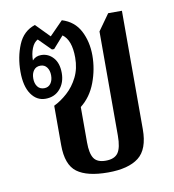

<svg xmlns="http://www.w3.org/2000/svg" viewBox="-69 -617 622 688"><g transform="rotate(-10 242.5 -273.0)"><path d="M270 10Q194 10 157.5 -17Q121 -44 121 -116V-259Q146 -271 170 -292.5Q194 -314 209.5 -345Q225 -376 225 -416Q225 -480 194 -502L156 -459H148L104 -503Q90 -496 82 -476Q74 -456 74 -432Q86 -446 106 -446Q132 -446 150 -426Q168 -406 168 -370Q168 -335 148 -312Q128 -289 95 -289Q63 -289 43 -318Q23 -347 23 -400Q23 -453 41.5 -497.5Q60 -542 103 -556L152 -506L201 -556Q246 -542 266.5 -502.5Q287 -463 287 -413Q287 -363 269 -315Q251 -267 214 -238V-109Q214 -69 226 -51Q238 -33 269 -33Q301 -33 314 -51.5Q327 -70 327 -114V-493L369 -552H419V-121Q419 -48 381.5 -19Q344 10 270 10ZM97 -327Q112 -327 120.5 -338.5Q129 -350 129 -368Q129 -386 120.5 -397.5Q112 -409 97 -409Q81 -409 72.5 -397.5Q64 -386 64 -368Q64 -350 72.5 -338.5Q81 -327 97 -327Z"/></g></svg>

Font: Noto Serif Thai ExtraCondensed Medium
Style: Regular
Weight: 500
Width: 2
Designer: Monotype Design Team
Foundry: Monotype Imaging Inc.
Version: Version 2.002; ttfautohint (v1.8.4.7-5d5b)